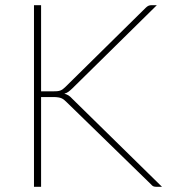

<svg xmlns="http://www.w3.org/2000/svg" viewBox="-20 -723 660 743"><path d="M139 -369.5H184Q193.5 -369.5 200.2 -370Q207 -370.5 212.8 -372.5Q218.5 -374.5 223.2 -378Q228 -381.5 233.5 -387L543.5 -692.5Q549.5 -698.5 554.8 -700.8Q560 -703 567 -703H587L259.5 -380.5Q250.5 -372 244.2 -367.5Q238 -363 229 -360.5Q238.5 -358 245.5 -353.5Q252.5 -349 260 -340.5L607 0H587Q577.5 0 573 -2.2Q568.5 -4.5 564.5 -9.5L238.5 -327Q233 -332.5 228.5 -336.2Q224 -340 218.5 -342.5Q213 -345 205.2 -346.2Q197.5 -347.5 185.5 -347.5H139V0H111.5V-703H139Z"/></svg>

Font: Lato 2
Style: Regular
Weight: 200
Designer: Lukasz Dziedzic with Adam Twardoch and Botio Nikoltchev
Foundry: tyPoland Lukasz Dziedzic
Version: Version 2.015; 2015-08-06; http://www.latofonts.com/